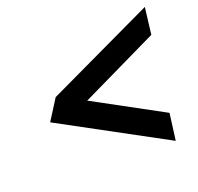

<svg xmlns="http://www.w3.org/2000/svg" viewBox="-97 -711 745 722"><g transform="rotate(-20 276.0 -349.5)"><path d="M489 -93 503 -200 228 -349 539 -499 552 -606 121 -402 69 -320Z"/></g></svg>

Font: Bluebird
Style: NrwObl
Weight: 400
Designer: Jasper
Foundry: Cannot Into Space Fonts
Version: Version 0.98